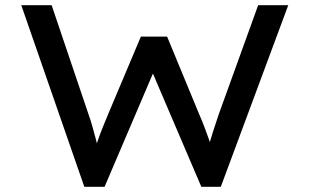

<svg xmlns="http://www.w3.org/2000/svg" viewBox="-20 -720 1193 740"><path d="M305 0 62 -700H179L322 -277Q329 -258 335.5 -234.5Q342 -211 348.5 -187Q355 -163 360 -141.5Q365 -120 370 -103L333 -104Q345 -143 355.5 -174Q366 -205 376.5 -230.5Q387 -256 396 -278L523 -579H624L748 -279Q760 -252 770.5 -223.5Q781 -195 791 -167Q801 -139 807 -113L773 -106Q778 -128 782 -145Q786 -162 790.5 -178Q795 -194 800 -209.5Q805 -225 811 -243Q817 -261 824 -282L975 -700H1091L831 0H756L561 -456L576 -452L383 0Z"/></svg>

Font: Lexend Giga
Style: Regular
Weight: 400
Designer: Bonnie Shaver-Troup, Thomas Jockin
Foundry: Lexend
Version: Version 1.007